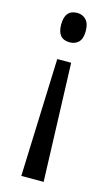

<svg xmlns="http://www.w3.org/2000/svg" viewBox="-115 -583 465 814"><g transform="rotate(15 117.5 -176.5)"><path d="M173 -476Q173 -442 158 -427Q143 -412 119 -412Q65 -412 65 -476Q65 -541 119 -541Q142 -541 157.5 -525Q173 -509 173 -476ZM87 -330H148L166 188H68Z"/></g></svg>

Font: Noto Sans Thai ExtCond
Style: Regular
Weight: 400
Width: 2
Designer: Monotype Design Team
Foundry: Monotype Imaging Inc.
Version: Version 2.002; ttfautohint (v1.8.4.7-5d5b)